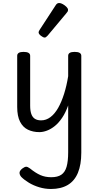

<svg xmlns="http://www.w3.org/2000/svg" viewBox="-20 -859 653 1273"><path d="M241 17Q199 17 165.5 1Q132 -15 113 -52Q94 -89 94 -150V-489Q94 -502 104.5 -508.5Q115 -515 136 -515Q158 -515 169 -508.5Q180 -502 180 -489V-158Q180 -125 187.5 -103.5Q195 -82 211 -71.5Q227 -61 253 -61Q286 -61 314.5 -82.5Q343 -104 365.5 -143.5Q388 -183 405 -237Q422 -291 432 -354V-489Q432 -502 442.5 -508.5Q453 -515 475 -515Q497 -515 508 -508.5Q519 -502 519 -489V153Q519 233 496.5 287Q474 341 429 367.5Q384 394 318 394Q278 394 240 382.5Q202 371 171.5 352.5Q141 334 121 314Q110 301 109.5 287.5Q109 274 127 259Q143 247 153 246.5Q163 246 179 258Q216 288 248 302Q280 316 320 316Q362 316 386.5 299.5Q411 283 421.5 246.5Q432 210 432 150V-160Q415 -112 392 -78Q369 -44 343.5 -23.5Q318 -3 291.5 7Q265 17 241 17ZM277 -610Q266 -610 251 -622Q236 -634 236 -644Q236 -647 237 -650Q238 -653 242 -660L349 -824Q354 -832 359.5 -835.5Q365 -839 373 -839Q383 -839 396.5 -831.5Q410 -824 420.5 -813.5Q431 -803 431 -794Q431 -787 428.5 -782.5Q426 -778 419 -770L296 -623Q284 -610 277 -610Z"/></svg>

Font: Playwrite GB S
Style: Regular
Weight: 400
Designer: Veronika Burian, José Scaglione
Foundry: TypeTogether
Version: Version 1.000